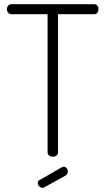

<svg xmlns="http://www.w3.org/2000/svg" viewBox="-20 -751 505 920"><path d="M233 0Q223 0 215.5 -5.5Q208 -11 208 -21V-683H35Q25 -683 19 -690.5Q13 -698 13 -707Q13 -716 19 -723.5Q25 -731 35 -731H430Q441 -731 446.5 -724Q452 -717 452 -708Q452 -698 447 -690.5Q442 -683 430 -683H258V-21Q258 -11 250.5 -5.5Q243 0 233 0ZM184 149Q175 149 168 142Q161 135 161 126Q161 115 171 111L277 50Q282 48 285 48Q294 48 299.5 55Q305 62 305 71Q305 84 293 91L193 146Q191 147 188.5 148Q186 149 184 149Z"/></svg>

Font: Dosis ExtraLight Light
Style: Regular
Weight: 300
Version: Version 3.001; ttfautohint (v1.8.2)